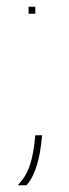

<svg xmlns="http://www.w3.org/2000/svg" viewBox="-20 -474 205 572"><path d="M84.2 -62 85.2 -71H105.2L104.2 -60C99.2 -5 86.2 45 62.2 74L59.2 78H33.2L46.2 62C68.2 35 79.2 -9 84.2 -62ZM65.2 -444V-454H85.2V-444V-443V-433H65.2V-443Z"/></svg>

Font: Nordica Plus
Style: NordicaClassicUltraLightCond
Weight: 300
Version: Version 1.01